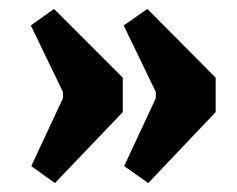

<svg xmlns="http://www.w3.org/2000/svg" viewBox="-20 -445 531 430"><path d="M310 -425 463 -271V-194L312 -35L258 -73L329 -225V-239L257 -388ZM101 -425 255 -271V-194L103 -35L50 -73L121 -225V-239L49 -388Z"/></svg>

Font: Grenze Gotisch ExtraBold
Style: Regular
Weight: 800
Designer: Renata Polastri
Foundry: Omnibus-Type
Version: Version 1.001